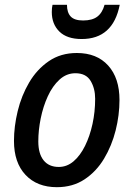

<svg xmlns="http://www.w3.org/2000/svg" viewBox="-20 -768 554 797"><path d="M216 9Q134 9 86 -42Q38 -93 38 -183Q38 -243 53.5 -307Q69 -371 101 -425.5Q133 -480 182.5 -514Q232 -548 299 -548Q382 -548 429 -496Q476 -444 476 -353Q476 -290 460 -226.5Q444 -163 412 -109.5Q380 -56 331 -23.5Q282 9 216 9ZM224 -75Q258 -75 285.5 -98.5Q313 -122 333 -162.5Q353 -203 364 -253.5Q375 -304 375 -358Q375 -401 356 -432.5Q337 -464 293 -464Q256 -464 227 -437.5Q198 -411 178.5 -368.5Q159 -326 149 -276.5Q139 -227 139 -181Q139 -130 161 -102.5Q183 -75 224 -75ZM319 -606Q258 -606 226.5 -637Q195 -668 195 -718Q195 -735 198 -748H258Q258 -716 273.5 -699.5Q289 -683 325 -683Q363 -683 384 -699Q405 -715 414 -748H477Q449 -606 319 -606Z"/></svg>

Font: Noto Sans SemiCondensed Medium
Style: Italic
Weight: 500
Width: 4
Italic angle: -12°
Designer: Monotype Design Team
Foundry: Monotype Imaging Inc.
Version: Version 2.013; ttfautohint (v1.8.4.7-5d5b)